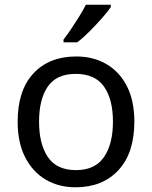

<svg xmlns="http://www.w3.org/2000/svg" viewBox="-20 -786 645 816"><path d="M551 -269Q551 -136 483.5 -63Q416 10 301 10Q230 10 174.5 -22.5Q119 -55 87 -117.5Q55 -180 55 -269Q55 -402 122 -474Q189 -546 304 -546Q377 -546 432.5 -513.5Q488 -481 519.5 -419.5Q551 -358 551 -269ZM146 -269Q146 -174 183.5 -118.5Q221 -63 303 -63Q384 -63 422 -118.5Q460 -174 460 -269Q460 -364 422 -418Q384 -472 302 -472Q220 -472 183 -418Q146 -364 146 -269ZM451 -756Q439 -738 414 -709.5Q389 -681 360.5 -652.5Q332 -624 308 -606H250V-618Q265 -637 282.5 -663Q300 -689 317 -716.5Q334 -744 345 -766H451Z"/></svg>

Font: Noto Sans Glagolitic
Style: Regular
Weight: 400
Designer: Monotype Design Team
Foundry: Monotype Imaging Inc.
Version: Version 2.004; ttfautohint (v1.8.4.7-5d5b)